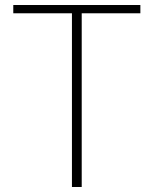

<svg xmlns="http://www.w3.org/2000/svg" viewBox="-20 -746 613 766"><path d="M267 0V-693H33V-726H540V-693H306V0Z"/></svg>

Font: Noto Sans HK Thin
Style: Regular
Weight: 100
Designer: Ryoko NISHIZUKA 西塚涼子 (kana, bopomofo & ideographs); Paul D. Hunt (Latin, Greek & Cyrillic); Sandoll Communications 산돌커뮤니
Foundry: Adobe
Version: Version 2.004-H2;hotconv 1.0.118;makeotfexe 2.5.65603